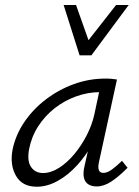

<svg xmlns="http://www.w3.org/2000/svg" viewBox="-20 -726 545 753"><path d="M124.3 6.3Q66.8 6.3 42.4 -36.9Q17.9 -80.1 29.5 -140.4Q41.5 -197.5 75.8 -247.9Q110.1 -298.3 160.4 -336.5Q210.6 -374.7 270.3 -396.3Q330 -417.8 392.6 -417.8Q407.6 -417.8 418.6 -416.8Q429.5 -415.7 438.7 -414.2L368 -89.9Q359.1 -47.9 385.3 -47.9Q400.6 -47.9 418.8 -61.1Q436.9 -74.4 458.6 -95.3L480.3 -68Q445.1 -32.6 416 -13.7Q387 5.2 358.8 5.2Q339.8 5.2 326.6 -3Q313.5 -11.2 309.2 -28.6Q305 -46 311.2 -73.4L349.2 -243L386.4 -277Q373.6 -220.5 346.6 -169.6Q319.5 -118.6 283.4 -78.9Q247.3 -39.1 206.2 -16.4Q165.1 6.3 124.3 6.3ZM148.6 -47.4Q179.5 -47.4 211.5 -67.7Q243.5 -88 271.5 -121.6Q299.6 -155.3 320.5 -196.2Q341.3 -237.2 350.2 -278L373.8 -388.8L406.5 -362.2Q399.8 -363.7 390.8 -364.2Q381.8 -364.7 373.3 -364.7Q324.5 -364.7 278.5 -348Q232.5 -331.4 194.3 -301.5Q156.2 -271.5 129.7 -230.5Q103.3 -189.5 94 -140.4Q85.6 -94.2 102 -70.8Q118.5 -47.4 148.6 -47.4ZM292.1 -509.1 311.5 -548.5 435.3 -706.5H484.8L338.5 -509.1ZM292.1 -509.1 229.5 -706.5H278.2L333.8 -549.5L338.5 -509.1Z"/></svg>

Font: Ysabeau
Style: Bold Italic
Weight: 700
Italic angle: -12°
Designer: Christian Thalmann (Catharsis Fonts)
Version: Version 2.002